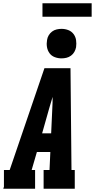

<svg xmlns="http://www.w3.org/2000/svg" viewBox="-35 -1151 579 1171"><path d="M-15 0 -11 -12V-114H24L236 -735H395L401 -114H421V0H231V-114H267L272 -224H190L158 -114H179V0ZM277 -338 284 -490Q285 -507 285.5 -524.5Q286 -542 286 -560Q281 -543 275.5 -525.5Q270 -508 265 -490L222 -338ZM340 -795Q319 -795 299 -802.5Q279 -810 267 -826.5Q255 -843 251.5 -864Q248 -885 252 -907Q254 -922 262 -935.5Q270 -949 282.5 -958.5Q295 -968 310.5 -971.5Q326 -975 340 -975Q362 -975 381.5 -967.5Q401 -960 413.5 -943.5Q426 -927 429 -906Q432 -885 429 -863Q426 -848 418.5 -834.5Q411 -821 398 -811.5Q385 -802 370 -798.5Q355 -795 340 -795ZM224 -1049V-1131H524V-1049Z"/></svg>

Font: Iosevka Slab Heavy Oblique
Style: Regular
Weight: 900
Italic angle: -9°
Monospace: yes
Designer: Belleve Invis
Foundry: Belleve Invis
Version: Version 11.1.1; ttfautohint (v1.8.3)